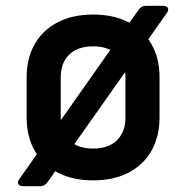

<svg xmlns="http://www.w3.org/2000/svg" viewBox="-20 -610 640 660"><path d="M59.1 30Q47.1 30 43.1 23Q39.1 16 46.1 6L456.8 -577Q466.8 -590 480.8 -590H540.9Q552.9 -590 556.9 -583Q560.9 -576 553.9 -566L142.8 17Q132.8 30 118.8 30ZM300 10Q229.9 10 178.6 -16.5Q127.3 -42.9 99.5 -91.6Q71.6 -140.3 71.6 -205.9V-344.1Q71.6 -410.1 99.5 -458.6Q127.3 -507.1 178.6 -533.5Q229.9 -560 300 -560Q370.7 -560 421.7 -533.5Q472.7 -507.1 500.5 -458.6Q528.4 -410.1 528.4 -344.6V-205.9Q528.4 -140.3 500.5 -91.6Q472.7 -42.9 421.7 -16.5Q370.7 10 300 10ZM300 -99.3Q352.4 -99.3 381.8 -127.6Q411.2 -156 411.2 -205.9V-344.1Q411.2 -394.4 381.8 -422.6Q352.4 -450.7 300 -450.7Q247.6 -450.7 218.2 -422.6Q188.8 -394.4 188.8 -344.1V-205.9Q188.8 -156 218.2 -127.6Q247.6 -99.3 300 -99.3Z"/></svg>

Font: Pitagon Sans Mono
Style: Regular
Weight: 400
Monospace: yes
Designer: Travis Tran
Foundry: Pitagon
Version: Version 1.001;gftools[0.9.26]